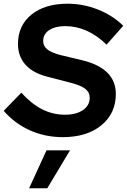

<svg xmlns="http://www.w3.org/2000/svg" viewBox="-32 -730 685 1036"><path d="M-12 -132 83 -230Q137 -170 195 -140.5Q253 -111 319 -111Q379 -111 415.5 -136Q452 -161 452 -202Q452 -232 428.5 -250.5Q405 -269 351 -283L220 -317Q144 -337 104.5 -382Q65 -427 65 -493Q65 -592 137.5 -651Q210 -710 333 -710Q417 -710 496.5 -678.5Q576 -647 633 -591L543 -489Q492 -539 436 -564Q380 -589 320 -589Q266 -589 233.5 -567.5Q201 -546 201 -509Q201 -482 222 -464.5Q243 -447 290 -434L415 -404Q504 -382 548.5 -336.5Q593 -291 593 -223Q593 -118 515 -54Q437 10 307 10Q212 10 130 -26.5Q48 -63 -12 -132ZM219 81H346L223 286H125Z"/></svg>

Font: Red Hat Display
Style: Bold Italic
Weight: 700
Italic angle: -12°
Designer: Pentagram / MCKL
Foundry: Pentagram / MCKL
Version: Version 1.003; Red Hat Display Bold Italic